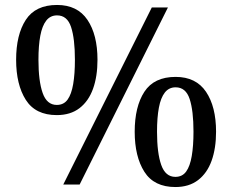

<svg xmlns="http://www.w3.org/2000/svg" viewBox="-20 -744 936 774"><path d="M235 0 592 -714H657L301 0ZM209 -280Q123 -280 84 -341.5Q45 -403 45 -503Q45 -604 84 -664Q123 -724 210 -724Q292 -724 332.5 -664Q373 -604 373 -503Q373 -436 355 -386Q337 -336 300.5 -308Q264 -280 209 -280ZM209 -321Q237 -321 252.5 -342.5Q268 -364 275 -405Q282 -446 282 -503Q282 -588 266.5 -635Q251 -682 210 -682Q183 -682 166.5 -661Q150 -640 142.5 -600Q135 -560 135 -503Q135 -417 152 -369Q169 -321 209 -321ZM687 10Q601 10 562 -51.5Q523 -113 523 -213Q523 -314 562 -374Q601 -434 688 -434Q770 -434 810.5 -374Q851 -314 851 -213Q851 -146 833 -96Q815 -46 778.5 -18Q742 10 687 10ZM687 -31Q715 -31 730.5 -52.5Q746 -74 753 -115Q760 -156 760 -213Q760 -298 744.5 -345Q729 -392 688 -392Q661 -392 644.5 -371Q628 -350 620.5 -310Q613 -270 613 -213Q613 -127 630 -79Q647 -31 687 -31Z"/></svg>

Font: Noto Serif Tamil
Style: Regular
Weight: 400
Designer: Indian Type Foundry, Tom Grace, and the Monotype Design Team
Foundry: Monotype Imaging Inc.
Version: Version 2.003